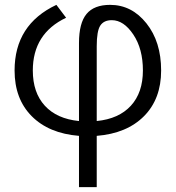

<svg xmlns="http://www.w3.org/2000/svg" viewBox="-20 -550 723 790"><path d="M252 -477Q115 -412 115 -260Q115 -169 164.5 -115Q214 -61 305 -52V-373Q305 -455 336 -492.5Q367 -530 433 -530Q522 -530 582.5 -454Q643 -378 643 -260Q643 -143 572.5 -72Q502 -1 378 9V220H305V9Q181 -1 110.5 -72Q40 -143 40 -260Q40 -449 212 -530ZM378 -52Q469 -61 518.5 -115Q568 -169 568 -260Q568 -349 528.5 -408Q489 -467 440 -467Q407 -467 392.5 -444.5Q378 -422 378 -360Z"/></svg>

Font: Mplus 1p
Style: Regular
Weight: 400
Version: Version 1.061